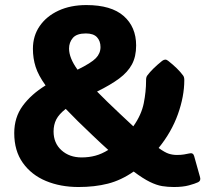

<svg xmlns="http://www.w3.org/2000/svg" viewBox="-20 -732 835 763"><path d="M455.1 -281.2Q485.8 -252 509.8 -230Q542 -275.4 551.3 -321.8Q560.5 -368.2 560.5 -411.1V-414.1Q560.5 -425.8 565.4 -432.1Q584.5 -458 624.5 -490.2Q631.3 -495.1 636.7 -495.1Q642.6 -495.1 648.4 -490.2Q687.5 -459.5 707.5 -432.1Q712.4 -425.8 712.4 -414.1V-413.6Q712.4 -349.1 687 -278.1Q661.6 -207 610.4 -144Q635.3 -126 650.9 -121.1Q666.5 -116.2 682.6 -116.2Q699.2 -116.2 711.2 -118.2Q723.1 -120.1 731.4 -122.1Q747.6 -126.5 751.5 -111.8L774.9 -28.3Q779.3 -13.7 767.1 -7.8Q754.9 -2 730.7 4.6Q706.5 11.2 670.9 11.2Q647 11.2 624.5 7.6Q602.1 3.9 575.2 -9.3Q548.3 -22.5 511.2 -50.3Q461.4 -15.6 408.9 -2.2Q356.4 11.2 292 11.2Q220.2 11.2 162.4 -12.9Q104.5 -37.1 70.6 -85Q36.6 -132.8 36.6 -203.1Q36.6 -265.6 70.3 -311.5Q104 -357.4 161.1 -392.6Q132.3 -432.6 121.6 -466.3Q110.8 -500 110.8 -538.1Q110.8 -589.4 137.7 -628.4Q164.6 -667.5 212.4 -689.7Q260.3 -711.9 323.2 -711.9Q421.9 -711.9 471.4 -668.5Q521 -625 521 -551.3Q521 -507.3 504.4 -476.3Q487.8 -445.3 453.6 -419.9Q419.4 -394.5 365.7 -368.2Q384.3 -349.1 406.5 -327.6Q428.7 -306.2 455.1 -281.2ZM254.4 -539.1Q254.4 -501.5 288.1 -455.1Q342.8 -481.9 361.1 -501Q379.4 -520 379.4 -544.9Q379.4 -568.8 365.5 -584Q351.6 -599.1 321.3 -599.1Q284.7 -599.1 269.5 -581.3Q254.4 -563.5 254.4 -539.1ZM192.9 -209.5Q192.9 -163.1 224.4 -134.8Q255.9 -106.4 304.2 -106.4Q333.5 -106.4 358.9 -113.3Q384.3 -120.1 410.2 -136.2Q381.8 -161.6 348.6 -193.4Q316.4 -223.6 289.8 -250Q263.2 -276.4 241.2 -299.3Q214.4 -278.3 203.6 -257.3Q192.9 -236.3 192.9 -209.5Z"/></svg>

Font: ADLaM Display
Style: Regular
Weight: 400
Designer: Mark Jamra, Neil Patel, Concept: Andrew Footit
Foundry: Microsoft
Version: Version 2.000; ttfautohint (v1.8.4.7-5d5b);gftools[0.9.28]